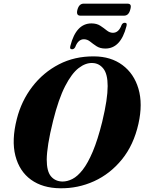

<svg xmlns="http://www.w3.org/2000/svg" viewBox="-20 -1022 792 1054"><path d="M496.5 -712.5Q588.5 -712 652 -665Q715.5 -618 740 -535Q764.5 -452 740 -342.5Q714 -226.5 649.5 -147Q585 -67.5 496.5 -27.2Q408 13 310 11.5Q214 10.5 150.2 -35.5Q86.5 -81.5 64.5 -166.8Q42.5 -252 72.5 -369.5Q97.5 -468 157.2 -546Q217 -624 303.5 -668.8Q390 -713.5 496.5 -712.5ZM322 -25.5Q349 -25 377.5 -39.5Q406 -54 434.2 -90.2Q462.5 -126.5 489.5 -190.5Q516.5 -254.5 541 -353Q556.5 -417.5 563.8 -466Q571 -514.5 571 -549.5Q571 -615.5 547.5 -645.2Q524 -675 488 -676Q450.5 -678 412 -648.5Q373.5 -619 337.5 -549Q301.5 -479 271.5 -359Q253.5 -286.5 245.2 -234.5Q237 -182.5 236.5 -146.5Q236.5 -81.5 259.8 -54Q283 -26.5 322 -25.5ZM558.5 -755.5Q529.5 -755.5 510 -768.2Q490.5 -781 474.8 -793.8Q459 -806.5 440.5 -806.5Q409 -806.5 393 -763.5Q386.5 -751.5 375.5 -751.5Q360.5 -751.5 366.5 -771Q398 -893.5 482 -893.5Q511 -893.5 530.5 -880.8Q550 -868 566 -855Q582 -842 600 -842Q632 -842 647.5 -885Q653.5 -897 665 -897Q680 -897 674 -877.5Q642.5 -755.5 558.5 -755.5ZM405 -968.5Q414 -1002 439.5 -1002H679Q692 -1002 696.2 -994.8Q700.5 -987.5 695 -969Q686.5 -936 661 -936H421.5Q396.5 -936 405 -968.5Z"/></svg>

Font: Fraunces 72pt S000
Style: Bold Italic
Weight: 700
Italic angle: -16°
Version: Version 1.000; ttfautohint (v1.8.3)